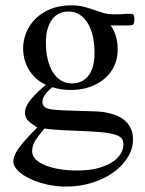

<svg xmlns="http://www.w3.org/2000/svg" viewBox="-20 -480 540 717"><path d="M481.9 -407.7Q481.9 -405.3 481 -398.7Q480 -392.1 477.5 -388.7Q475.1 -386.7 470.9 -386Q466.8 -385.3 461.9 -384.8Q456.5 -384.3 450.2 -384.8H393.1Q405.8 -367.7 412.6 -345.5Q419.4 -323.2 419.4 -295.4Q419.9 -264.6 408.2 -237.3Q396.5 -210 373.8 -189.2Q351.1 -168.5 318.4 -156.2Q285.6 -144 243.7 -144Q226.6 -144 209.5 -146.5Q192.4 -148.9 175.3 -154.3Q165.5 -147 156.7 -137.2Q147.9 -127.4 143.1 -117.4Q138.2 -107.4 138.4 -97.9Q138.7 -88.4 146 -81.5Q148.9 -78.6 153.1 -76.7Q157.2 -74.7 164.6 -73Q171.9 -71.3 183.6 -70.1Q195.3 -68.8 213.6 -68.1Q231.9 -67.4 258.1 -66.4Q284.2 -65.4 320.3 -64.5Q329.1 -64.5 344 -63.7Q358.9 -63 376.5 -59.8Q394 -56.6 411.6 -50Q429.2 -43.5 443.8 -32Q458.5 -20.5 467.5 -2.4Q476.6 15.6 476.6 41.5Q476.6 75.2 457.5 106.7Q438.5 138.2 404.8 162.8Q371.1 187.5 325.4 202.1Q279.8 216.8 226.1 216.8Q189 216.8 153.6 208.5Q118.2 200.2 90.8 187Q63.5 173.8 46.6 157Q29.8 140.1 29.8 123Q29.8 113.3 33.9 102.1Q38.1 90.8 48.1 76.2Q58.1 61.5 75.4 42Q92.8 22.5 119.1 -3.9Q96.7 -18.1 85 -29.3Q73.2 -40.5 73.2 -57.6Q73.2 -66.4 75.9 -75.9Q78.6 -85.4 86.9 -97.7Q95.2 -109.9 110.6 -126Q126 -142.1 151.4 -163.6Q129.9 -172.9 114 -187.7Q98.1 -202.6 87.4 -220.5Q76.7 -238.3 71.5 -258.5Q66.4 -278.8 66.4 -299.3Q66.4 -330.6 78.6 -359.6Q90.8 -388.7 113.5 -410.9Q136.2 -433.1 169.4 -446.5Q202.6 -460 244.1 -460Q272.9 -460 293.5 -454.6Q314 -449.2 331.3 -443.1Q348.6 -437 366.2 -431.6Q383.8 -426.3 406.7 -426.3Q421.9 -426.3 431.9 -427Q441.9 -427.7 449.2 -428.2Q456.5 -428.7 462.4 -428.7Q468.8 -428.7 475.6 -427.2Q481.9 -425.8 481.9 -407.7ZM333 -282.7Q333 -317.4 326.4 -345.7Q319.8 -374 307.1 -394.3Q294.4 -414.6 276.6 -425.8Q258.8 -437 235.8 -437Q218.3 -437 202.9 -430.4Q187.5 -423.8 176 -409.4Q164.6 -395 158 -373Q151.4 -351.1 151.4 -320.3Q151.4 -287.1 158 -259.3Q164.6 -231.4 177 -211.2Q189.5 -190.9 207.5 -179.7Q225.6 -168.5 249 -168.5Q266.6 -168.5 282 -175Q297.4 -181.6 308.8 -195.6Q320.3 -209.5 326.7 -231Q333 -252.4 333 -282.7ZM440.9 59.6Q440.9 47.9 435.8 39.3Q430.7 30.8 416.7 25.1Q402.8 19.5 378.7 16.1Q354.5 12.7 315.9 10.7Q260.7 8.3 218.3 6.3Q175.8 4.4 146 0Q125 24.4 112.5 43.7Q100.1 63 100.1 85.4Q100.1 101.1 112.3 114Q124.5 127 147 136.5Q169.4 146 200.4 151.4Q231.4 156.7 269 156.7Q313 156.7 345.2 148.2Q377.4 139.6 398.7 125.7Q419.9 111.8 430.4 94.5Q440.9 77.1 440.9 59.6Z"/></svg>

Font: Doulos SIL Viet
Style: Regular
Weight: 400
Designer: Walt Agee, Victor Gaultney, Peter Martin, Debbi Hosken, Becca Hirsbrunner
Foundry: SIL International
Version: Version 5.000